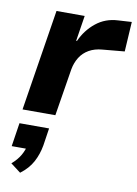

<svg xmlns="http://www.w3.org/2000/svg" viewBox="-91 -573 668 939"><g transform="rotate(10 243.0 -103.5)"><path d="M34 0 114 -503H254L234 -376H238Q263 -432 309.5 -469.5Q356 -507 419 -510L486 -514L477 -366L368 -356Q330 -353 302 -337Q274 -321 257.5 -294.5Q241 -268 235 -235L197 0ZM76 307 26 269Q54 245 69 218.5Q84 192 88 168L113 186H13L31 69H178L165 155Q157 201 136.5 239Q116 277 76 307Z"/></g></svg>

Font: Nunito Sans 7pt ExtraBold
Style: Italic
Weight: 800
Italic angle: -9°
Designer: Vernon Adams
Foundry: Vernon Adams
Version: Version 3.101;gftools[0.9.27]